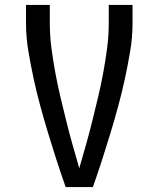

<svg xmlns="http://www.w3.org/2000/svg" viewBox="-20 -755 640 775"><path d="M245 0Q226 -54 208.5 -108Q191 -162 174.5 -216.5Q158 -271 143 -326Q128 -381 116 -436.5Q104 -492 94.5 -548.5Q85 -605 85 -662V-735H181V-662Q181 -612 187.5 -562Q194 -512 203 -463Q212 -414 223.5 -365.5Q235 -317 247 -268.5Q259 -220 272.5 -172Q286 -124 300 -76Q314 -124 327.5 -172Q341 -220 353 -268.5Q365 -317 376.5 -365.5Q388 -414 397 -463Q406 -512 412.5 -562Q419 -612 419 -662V-735H515V-662Q515 -605 505.5 -548.5Q496 -492 484 -436.5Q472 -381 457 -326Q442 -271 425.5 -216.5Q409 -162 391.5 -108Q374 -54 355 0Z"/></svg>

Font: Iosevka Curly Medium Extended
Style: Regular
Weight: 500
Width: 7
Monospace: yes
Designer: Belleve Invis
Foundry: Belleve Invis
Version: Version 11.1.0; ttfautohint (v1.8.3)